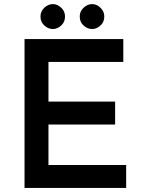

<svg xmlns="http://www.w3.org/2000/svg" viewBox="-20 -919 698 939"><path d="M100 -728H583V-616H217V-422H543V-310H217V-112H597V0H100ZM178 -838Q178 -864 197 -881.5Q216 -899 239 -899Q260 -899 279 -881.5Q298 -864 298 -838Q298 -811 279 -794Q260 -777 239 -777Q216 -777 197 -794Q178 -811 178 -838ZM370 -838Q370 -864 389 -881.5Q408 -899 431 -899Q452 -899 471 -881.5Q490 -864 490 -838Q490 -811 471 -794Q452 -777 431 -777Q408 -777 389 -794Q370 -811 370 -838Z"/></svg>

Font: Synthetic SemiBold
Style: Regular
Weight: 600
Designer: Santiago Orozco
Foundry: Typemade
Version: Version 2.000; ttfautohint (v1.8.4.7-5d5b)